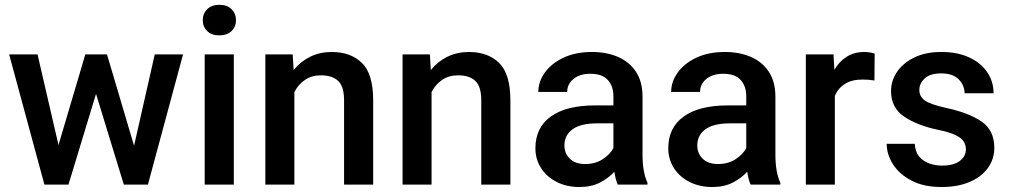

<svg xmlns="http://www.w3.org/2000/svg" viewBox="-20 -749 4097 779"><path d="M132.3 -528.3 217.3 -160.6 326.2 -528.3H414.1L523.9 -157.7L607.9 -528.3H722.7L580.1 0H482.4L369.6 -368.2L257.8 0H160.2L17.1 -528.3Z M802.7 -667Q802.7 -693.8 820.6 -711.7Q838.4 -729.5 870.1 -729.5Q901.4 -729.5 919.4 -711.7Q937.5 -693.8 937.5 -667Q937.5 -640.6 919.4 -623Q901.4 -605.5 870.1 -605.5Q838.4 -605.5 820.6 -623Q802.7 -640.6 802.7 -667ZM928.7 -528.3V0H810.5V-528.3Z M1281.7 -443.4Q1244.6 -443.4 1217.3 -424.8Q1189.9 -406.2 1174.3 -375.5V0H1056.6V-528.3H1167.5L1171.4 -464.8Q1199.2 -499.5 1238.5 -518.8Q1277.8 -538.1 1326.2 -538.1Q1402.8 -538.1 1448.5 -493.7Q1494.1 -449.2 1494.1 -341.3V0H1376V-341.8Q1376 -398.4 1351.8 -420.9Q1327.6 -443.4 1281.7 -443.4Z M1838.4 -443.4Q1801.3 -443.4 1773.9 -424.8Q1746.6 -406.2 1731 -375.5V0H1613.3V-528.3H1724.1L1728 -464.8Q1755.9 -499.5 1795.2 -518.8Q1834.5 -538.1 1882.8 -538.1Q1959.5 -538.1 2005.1 -493.7Q2050.8 -449.2 2050.8 -341.3V0H1932.6V-341.8Q1932.6 -398.4 1908.4 -420.9Q1884.3 -443.4 1838.4 -443.4Z M2486.3 0Q2477.5 -19.5 2472.7 -52.2Q2449.7 -26.9 2414.6 -8.5Q2379.4 9.8 2331.1 9.8Q2279.3 9.8 2238.8 -10.7Q2198.2 -31.2 2175.3 -66.9Q2152.3 -102.5 2152.3 -147.5Q2152.3 -231.4 2215.1 -276.4Q2277.8 -321.3 2393.6 -321.3H2468.8V-357.9Q2468.8 -399.9 2445.8 -424.8Q2422.9 -449.7 2375.5 -449.7Q2332.5 -449.7 2306.9 -428.7Q2281.2 -407.7 2281.2 -376H2164.1Q2164.1 -418 2190.9 -455.1Q2217.8 -492.2 2266.6 -515.1Q2315.4 -538.1 2381.8 -538.1Q2441.4 -538.1 2487.5 -518.1Q2533.7 -498 2560.3 -457.8Q2586.9 -417.5 2586.9 -356.9V-122.1Q2586.9 -50.3 2606.9 -7.8V0ZM2354 -83.5Q2396 -83.5 2426 -103.5Q2456.1 -123.5 2468.8 -148.4V-248.5H2402.3Q2336.4 -248.5 2303.2 -224.6Q2270 -200.7 2270 -158.7Q2270 -126.5 2292 -105Q2314 -83.5 2354 -83.5Z M3025.4 0Q3016.6 -19.5 3011.7 -52.2Q2988.8 -26.9 2953.6 -8.5Q2918.5 9.8 2870.1 9.8Q2818.4 9.8 2777.8 -10.7Q2737.3 -31.2 2714.4 -66.9Q2691.4 -102.5 2691.4 -147.5Q2691.4 -231.4 2754.2 -276.4Q2816.9 -321.3 2932.6 -321.3H3007.8V-357.9Q3007.8 -399.9 2984.9 -424.8Q2961.9 -449.7 2914.6 -449.7Q2871.6 -449.7 2845.9 -428.7Q2820.3 -407.7 2820.3 -376H2703.1Q2703.1 -418 2730 -455.1Q2756.8 -492.2 2805.7 -515.1Q2854.5 -538.1 2920.9 -538.1Q2980.5 -538.1 3026.6 -518.1Q3072.8 -498 3099.4 -457.8Q3126 -417.5 3126 -356.9V-122.1Q3126 -50.3 3146 -7.8V0ZM2893.1 -83.5Q2935.1 -83.5 2965.1 -103.5Q2995.1 -123.5 3007.8 -148.4V-248.5H2941.4Q2875.5 -248.5 2842.3 -224.6Q2809.1 -200.7 2809.1 -158.7Q2809.1 -126.5 2831.1 -105Q2853 -83.5 2893.1 -83.5Z M3528.8 -531.7 3527.8 -422.4Q3504.4 -426.3 3480 -426.3Q3436 -426.3 3408.2 -408.7Q3380.4 -391.1 3367.2 -360.4V0H3249.5V-528.3H3361.8L3365.2 -465.8Q3384.8 -499.5 3415.3 -518.8Q3445.8 -538.1 3486.8 -538.1Q3497.6 -538.1 3510 -536.1Q3522.5 -534.2 3528.8 -531.7Z M3898.9 -143.1Q3898.9 -160.6 3890.1 -174.8Q3881.3 -189 3856.7 -200.9Q3832 -212.9 3784.2 -222.7Q3699.7 -240.7 3647.5 -276.6Q3595.2 -312.5 3595.2 -378.9Q3595.2 -421.9 3619.9 -458Q3644.5 -494.1 3690.2 -516.1Q3735.8 -538.1 3798.8 -538.1Q3865.2 -538.1 3912.6 -515.9Q3960 -493.7 3985.6 -455.8Q4011.2 -418 4011.2 -370.6H3893.6Q3893.6 -402.3 3869.9 -426.8Q3846.2 -451.2 3798.8 -451.2Q3753.9 -451.2 3731.9 -430.9Q3710 -410.6 3710 -383.8Q3710 -357.4 3732.4 -341.3Q3754.9 -325.2 3819.3 -311Q3910.2 -291.5 3962.2 -256.1Q4014.2 -220.7 4014.2 -149.4Q4014.2 -103 3987.8 -66.9Q3961.4 -30.8 3913.3 -10.5Q3865.2 9.8 3800.3 9.8Q3728 9.8 3678.5 -16.1Q3628.9 -42 3603.3 -82.3Q3577.6 -122.6 3577.6 -165.5H3691.4Q3693.4 -132.8 3709.7 -113.5Q3726.1 -94.2 3750.7 -85.7Q3775.4 -77.1 3801.8 -77.1Q3849.1 -77.1 3874 -95.9Q3898.9 -114.7 3898.9 -143.1Z"/></svg>

Font: Vazirmatn RD FD Medium
Style: Regular
Weight: 500
Designer: Saber Rastikerdar
Foundry: Saber Rastikerdar
Version: Version 33.003